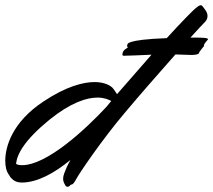

<svg xmlns="http://www.w3.org/2000/svg" viewBox="-78 -699 811 730"><path d="M702 -662C694 -672 691 -679 686 -679C682 -679 677 -677 670 -671C656 -661 611 -614 556 -554C395 -548 407 -530 407 -530C402 -524 408 -520 408 -519C406 -516 396 -511 394 -508C387 -501 385 -487 391 -487C410 -487 450 -489 498 -491L367 -341C361 -349 358 -356 349 -366C344 -371 323 -387 282 -387C239 -387 174 -371 87 -313C-31 -235 -58 -142 -58 -88C-58 -66 -54 -47 -43 -33C-40 -26 -34 -20 -28 -15C-18 -7 -6 -5 5 -5C64 -5 129 -41 190 -91C184 -80 179 -71 176 -64C168 -45 162 -32 162 -20C162 -12 164 -5 169 3C171 9 175 11 179 11C183 11 187 9 189 5C193 0 197 9 210 -15C221 -37 309 -167 398 -272C450 -334 526 -421 589 -492L650 -490C670 -490 676 -494 678 -496L680 -501C691 -517 696 -521 697 -523L698 -525C696 -527 699 -532 702 -536C706 -542 710 -545 712 -548C718 -556 688 -556 662 -556H646C673 -586 693 -607 698 -612C707 -620 711 -629 711 -638C711 -646 708 -654 702 -662ZM109 -243C192 -310 252 -328 293 -328C317 -328 334 -321 345 -315L326 -292C246 -206 100 -71 6 -71C-3 -71 -11 -72 -17 -76C-13 -113 14 -165 109 -243Z"/></svg>

Font: Oregano
Style: Italic
Weight: 400
Italic angle: -12°
Designer: Astigmatic (AOETI)
Foundry: Astigmatic (AOETI)
Version: Version 1.000